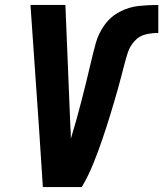

<svg xmlns="http://www.w3.org/2000/svg" viewBox="-20 -755 659 775"><path d="M153 0H310Q324 -23 335.5 -47Q347 -71 357 -95.5Q367 -120 376 -144.5Q385 -169 393.5 -194Q402 -219 410 -243.5Q418 -268 425.5 -293Q433 -318 440.5 -343Q448 -368 455 -393Q462 -418 468.5 -443Q475 -468 481.5 -493Q488 -518 496 -543Q504 -568 523 -589Q542 -610 567.5 -616Q593 -622 619 -622V-735Q580 -735 540.5 -731Q501 -727 463.5 -707.5Q426 -688 401.5 -653.5Q377 -619 366.5 -580.5Q356 -542 347 -503.5Q338 -465 328.5 -426Q319 -387 309 -348.5Q299 -310 288.5 -272Q278 -234 266 -195Q266 -208 265.5 -220.5Q265 -233 264 -245L244 -735H103L137 -245Z"/></svg>

Font: Iosevka Sparkle XBdObl
Style: Regular
Weight: 800
Italic angle: -9°
Designer: Belleve Invis
Foundry: Belleve Invis
Version: Version 4.5.0; ttfautohint (v1.8.3)